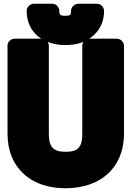

<svg xmlns="http://www.w3.org/2000/svg" viewBox="-20 -954 698 1022"><path d="M329 -146C265 -146 240 -170 240 -242V-711C240 -727 226 -748 203 -748H57C41 -748 20 -734 20 -711V-242C20 -197 28 -155 43 -118C89 -12 190 48 329 48C371 48 413 42 450 30C561 -5 640 -99 640 -242V-711C640 -727 625 -748 602 -748H455C439 -748 418 -734 418 -711V-242C418 -169 394 -146 329 -146ZM328 -714C357 -714 385 -718 410 -726C476 -749 534 -805 534 -896C534 -912 520 -934 497 -934H396C380 -934 358 -919 358 -896C358 -875 355 -870 328 -870C300 -870 296 -874 296 -896C296 -912 282 -934 259 -934H159C143 -934 122 -919 122 -896C122 -776 217 -714 328 -714Z"/></svg>

Font: Asimov Print
Style: E
Weight: 500
Designer: Google
Version: Version 2.000980; 2014